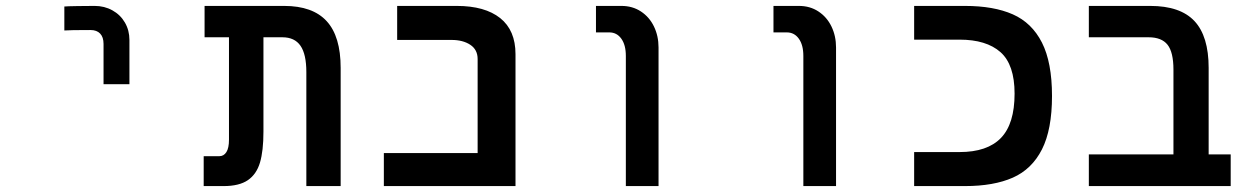

<svg xmlns="http://www.w3.org/2000/svg" viewBox="-20 -629 4240 649"><path d="M300 -609Q278.5 -609 242.8 -608.5Q207 -608 197.5 -607V-526Q215 -527.5 286 -527.5Q307 -527.5 318.5 -515.5Q330 -503.5 330 -480.5V-344.5H417.5V-494Q417.5 -526.5 402.2 -552.8Q387 -579 360 -594Q333 -609 300 -609Z M934.5 -503H870.5V-184Q870.5 -119 858.8 -79.5Q847 -40 817.8 -20Q788.5 0 736 0H668.5V-101H721Q736.5 -101 745.2 -114.8Q754 -128.5 754 -157V-503H671.5V-609H940.5Q1037 -609 1084.2 -557.5Q1131.5 -506 1131.5 -399.5V0H1015.5V-385.5Q1015.5 -445.5 995.8 -474.2Q976 -503 934.5 -503Z M1277.5 -111.5H1594.5V-429.5Q1594.5 -461 1569.8 -477.5Q1545 -494 1506.5 -494H1322.5V-609H1524Q1619 -609 1670.8 -567.8Q1722.5 -526.5 1722.5 -446V0H1277.5Z M2039.5 -519.5H1994.5V-609H2080.5Q2118 -609 2146.5 -590.2Q2175 -571.5 2190.5 -539.5Q2206 -507.5 2206 -468.5V0H2095.5V-440Q2095.5 -477 2080.2 -498.2Q2065 -519.5 2039.5 -519.5Z M2639.5 -519.5H2594.5V-609H2680.5Q2718 -609 2746.5 -590.2Q2775 -571.5 2790.5 -539.5Q2806 -507.5 2806 -468.5V0H2695.5V-440Q2695.5 -477 2680.2 -498.2Q2665 -519.5 2639.5 -519.5Z M3070 -115H3223.5Q3317.5 -115 3363.5 -162.8Q3409.5 -210.5 3409.5 -312.5Q3409.5 -410.5 3361.8 -452.8Q3314 -495 3223.5 -495H3070V-609H3241.5Q3339 -609 3403.5 -580.5Q3468 -552 3502 -485Q3536 -418 3536 -304.5Q3536 -191 3502 -124Q3468 -57 3403.5 -28.5Q3339 0 3241.5 0H3070Z M3862.5 -503H3660.5V-609H3868Q3969.5 -609 4017.5 -557.8Q4065.5 -506.5 4065.5 -399.5V-107H4140V0H3660.5V-107H3946.5V-393.5Q3946.5 -452.5 3926.5 -477.8Q3906.5 -503 3862.5 -503Z"/></svg>

Font: JuliaMono SemiBold
Style: Regular
Weight: 600
Monospace: yes
Designer: cormullion
Foundry: corm
Version: Version 0.055; ttfautohint (v1.8.4)